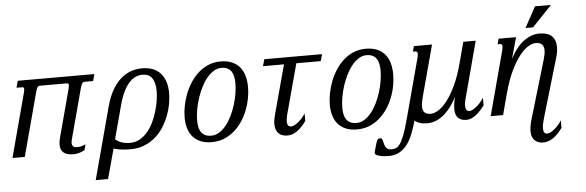

<svg xmlns="http://www.w3.org/2000/svg" viewBox="-80 -904 3973 1302"><g transform="rotate(-5 1907.0 -253.5)"><path d="M418 -35.2Q430.7 -35.2 444.3 -37.8Q458 -40.5 476.6 -49.3L466.3 -10.3Q448.2 -0.5 429 5.1Q409.7 10.7 390.1 10.7Q364.3 10.7 347.2 5.1Q330.1 -0.5 319.8 -10.3Q309.6 -20 305.4 -33.2Q301.3 -46.4 301.3 -61.5Q301.3 -74.7 303.7 -88.4Q306.2 -102.1 310.1 -116.2L395 -433.6Q399.4 -451.2 399.4 -459.5Q399.4 -467.8 394 -470Q388.7 -472.2 379.4 -472.2H210.9Q204.1 -472.2 199.2 -471.7Q194.3 -471.2 190.2 -467.5Q186 -463.9 182.4 -456.1Q178.7 -448.2 174.8 -433.6L59.1 0H-24.9L90.8 -433.6Q95.2 -451.2 95.2 -459.5Q95.2 -469.2 89.8 -470.7Q84.5 -472.2 75.2 -472.2H43.9L56.6 -518.6H578.1L565.4 -472.2H515.1Q508.3 -472.2 503.4 -471.7Q498.5 -471.2 494.4 -467.5Q490.2 -463.9 486.6 -456.1Q482.9 -448.2 479 -433.6L388.2 -94.2Q386.2 -87.9 384.8 -80.3Q383.3 -72.8 383.3 -65.4Q383.3 -53.2 390.4 -44.2Q397.5 -35.2 418 -35.2Z M679.2 -66.4Q695.8 -50.3 721.2 -41.5Q746.6 -32.7 778.8 -32.7Q815.9 -32.7 845.7 -49.8Q875.5 -66.9 898.9 -94.7Q922.4 -122.6 939.2 -158.2Q956.1 -193.8 967 -231Q978 -268.1 983.4 -303.7Q988.8 -339.4 988.8 -366.7Q988.8 -398.9 982.4 -421.6Q976.1 -444.3 964.8 -458.7Q953.6 -473.1 937.7 -479.5Q921.9 -485.8 902.3 -485.8Q877.4 -485.8 854 -475.1Q830.6 -464.4 810.1 -441.4Q789.6 -418.5 771.7 -381.8Q753.9 -345.2 740.2 -293.5ZM608.4 198.7H524.4L656.2 -293.5Q673.3 -356.9 699.2 -401.6Q725.1 -446.3 757.1 -474.6Q789.1 -502.9 825.9 -516.1Q862.8 -529.3 902.3 -529.3Q984.9 -529.3 1028.3 -481.2Q1071.8 -433.1 1071.8 -345.2Q1071.8 -311.5 1064.7 -272.2Q1057.6 -232.9 1042.5 -193.4Q1027.3 -153.8 1003.9 -116.9Q980.5 -80.1 947.8 -51.8Q915 -23.4 872.8 -6.3Q830.6 10.7 777.8 10.7Q746.1 10.7 717.3 7.3Q688.5 3.9 663.6 -3.9Z M1162.1 -172.4Q1162.1 -210 1170.2 -251.2Q1178.2 -292.5 1193.8 -332.3Q1209.5 -372.1 1232.7 -407.7Q1255.9 -443.4 1286.4 -470.5Q1316.9 -497.6 1354.7 -513.4Q1392.6 -529.3 1437.5 -529.3Q1481.9 -529.3 1514.2 -515.6Q1546.4 -502 1567.4 -477.1Q1588.4 -452.1 1598.4 -417Q1608.4 -381.8 1608.4 -338.9Q1608.4 -301.3 1600.6 -260.7Q1592.8 -220.2 1577.1 -181.2Q1561.5 -142.1 1538.1 -107.4Q1514.6 -72.8 1483.9 -46.4Q1453.1 -20 1415 -4.6Q1377 10.7 1331.5 10.7Q1289.6 10.7 1258.5 -1.5Q1227.5 -13.7 1206.5 -36.1Q1185.5 -58.6 1174.6 -90.3Q1163.6 -122.1 1162.1 -161.1ZM1439 -485.4Q1410.6 -485.4 1385.3 -469.2Q1359.9 -453.1 1338.4 -426.5Q1316.9 -399.9 1299.6 -364.7Q1282.2 -329.6 1270 -291.7Q1257.8 -253.9 1251.2 -215.6Q1244.6 -177.2 1244.6 -144Q1244.6 -119.1 1249 -98.6Q1253.4 -78.1 1263.7 -63.7Q1273.9 -49.3 1290.5 -41.3Q1307.1 -33.2 1332 -33.2Q1360.4 -33.2 1386 -49.1Q1411.6 -64.9 1433.1 -91.6Q1454.6 -118.2 1471.7 -153.1Q1488.8 -188 1500.7 -225.8Q1512.7 -263.7 1519 -301.8Q1525.4 -339.8 1525.4 -373.5Q1525.4 -398.4 1521 -419.2Q1516.6 -439.9 1506.6 -454.6Q1496.6 -469.2 1480 -477.3Q1463.4 -485.4 1439 -485.4Z M1721.7 -472.2 1734.9 -518.6H2127.9L2114.7 -472.2H1948.7L1863.8 -157.2Q1861.8 -150.4 1859.4 -141.4Q1856.9 -132.3 1854.7 -122.8Q1852.5 -113.3 1851.1 -103.3Q1849.6 -93.3 1849.6 -84.5Q1849.6 -65.4 1856.7 -56.9Q1863.8 -48.3 1875 -48.3Q1885.3 -48.3 1898.4 -54.7Q1911.6 -61 1925 -71.8Q1938.5 -82.5 1951.7 -97.2Q1964.8 -111.8 1975.1 -128.4V-77.1Q1942.4 -31.7 1910.6 -10.5Q1878.9 10.7 1846.7 10.7Q1805.7 10.7 1784.9 -12Q1764.2 -34.7 1764.2 -76.2Q1764.2 -90.3 1767.1 -106.2Q1770 -122.1 1774.9 -140.1L1864.7 -472.2Z M2150.4 -172.4Q2150.4 -210 2158.4 -251.2Q2166.5 -292.5 2182.1 -332.3Q2197.8 -372.1 2220.9 -407.7Q2244.1 -443.4 2274.7 -470.5Q2305.2 -497.6 2343 -513.4Q2380.9 -529.3 2425.8 -529.3Q2470.2 -529.3 2502.4 -515.6Q2534.7 -502 2555.7 -477.1Q2576.7 -452.1 2586.7 -417Q2596.7 -381.8 2596.7 -338.9Q2596.7 -301.3 2588.9 -260.7Q2581.1 -220.2 2565.4 -181.2Q2549.8 -142.1 2526.4 -107.4Q2502.9 -72.8 2472.2 -46.4Q2441.4 -20 2403.3 -4.6Q2365.2 10.7 2319.8 10.7Q2277.8 10.7 2246.8 -1.5Q2215.8 -13.7 2194.8 -36.1Q2173.8 -58.6 2162.8 -90.3Q2151.9 -122.1 2150.4 -161.1ZM2427.2 -485.4Q2398.9 -485.4 2373.5 -469.2Q2348.1 -453.1 2326.7 -426.5Q2305.2 -399.9 2287.8 -364.7Q2270.5 -329.6 2258.3 -291.7Q2246.1 -253.9 2239.5 -215.6Q2232.9 -177.2 2232.9 -144Q2232.9 -119.1 2237.3 -98.6Q2241.7 -78.1 2252 -63.7Q2262.2 -49.3 2278.8 -41.3Q2295.4 -33.2 2320.3 -33.2Q2348.6 -33.2 2374.3 -49.1Q2399.9 -64.9 2421.4 -91.6Q2442.9 -118.2 2460 -153.1Q2477.1 -188 2489 -225.8Q2501 -263.7 2507.3 -301.8Q2513.7 -339.8 2513.7 -373.5Q2513.7 -398.4 2509.3 -419.2Q2504.9 -439.9 2494.9 -454.6Q2484.9 -469.2 2468.3 -477.3Q2451.7 -485.4 2427.2 -485.4Z M2876.5 -518.6 2781.7 -165.5Q2772 -130.4 2772 -106.4Q2772 -78.6 2785.2 -64.9Q2798.3 -51.3 2827.6 -51.3Q2850.6 -51.3 2879.9 -69.3Q2909.2 -87.4 2939.7 -126.7Q2970.2 -166 2999.5 -228.3Q3028.8 -290.5 3052.2 -378.4L3089.4 -518.6H3173.8L3077.6 -157.2Q3075.7 -150.4 3073.2 -141.4Q3070.8 -132.3 3068.6 -122.8Q3066.4 -113.3 3064.9 -103.3Q3063.5 -93.3 3063.5 -84.5Q3063.5 -68.8 3069.6 -58.1Q3075.7 -47.4 3092.3 -47.4Q3098.6 -47.4 3109.6 -52.5Q3120.6 -57.6 3134 -67.9Q3147.5 -78.1 3161.6 -93.3Q3175.8 -108.4 3189 -128.4V-77.1Q3174.3 -58.1 3159.4 -42Q3144.5 -25.9 3129.2 -14.2Q3113.8 -2.4 3097.9 4.2Q3082 10.7 3065.4 10.7Q3043.5 10.7 3028.6 4.4Q3013.7 -2 3004.9 -12.7Q2996.1 -23.4 2992.4 -38.1Q2988.8 -52.7 2988.8 -68.8Q2988.8 -89.8 2992.2 -111.6Q2995.6 -133.3 3001.5 -152.8Q2978 -107.9 2953.1 -76.9Q2928.2 -45.9 2902.3 -26.4Q2876.5 -6.8 2850.3 2Q2824.2 10.7 2798.3 10.7Q2769 10.7 2748 3.9Q2727.1 -2.9 2713.4 -15.6Q2699.7 32.2 2683.6 73.2Q2667.5 114.3 2645 144.3Q2622.6 174.3 2591.6 191.7Q2560.5 209 2517.1 209Q2502.4 209 2486.1 207.3Q2469.7 205.6 2456.3 202.1Q2442.9 198.7 2434.1 193.6Q2425.3 188.5 2425.3 181.6Q2425.3 179.2 2425.5 175.3Q2425.8 171.4 2426.8 168.9L2441.9 117.7Q2444.3 109.4 2446.5 103Q2448.7 96.7 2451.9 92.5Q2455.1 88.4 2460.2 86.2Q2465.3 84 2473.1 84Q2480 84 2483.2 90.1Q2486.3 96.2 2488.5 105.2Q2490.7 114.3 2493.2 124.8Q2495.6 135.3 2500.7 144.3Q2505.9 153.3 2515.1 159.4Q2524.4 165.5 2540.5 165.5Q2556.2 165.5 2570.3 160.4Q2584.5 155.3 2598.4 136.2Q2612.3 117.2 2627.2 80.1Q2642.1 43 2659.2 -21.5L2769.5 -433.6Q2774.9 -454.1 2774.9 -464.4Q2774.9 -474.6 2770.3 -478.3Q2765.6 -481.9 2756.8 -481.9H2743.2L2752.9 -518.6Z M3346.2 -433.6Q3348.6 -443.8 3350.1 -451.4Q3351.6 -459 3351.6 -464.4Q3351.6 -474.6 3346.9 -478.3Q3342.3 -481.9 3333.5 -481.9H3319.8L3329.6 -518.6H3448.7L3408.2 -375Q3451.7 -456.1 3502.9 -492.7Q3554.2 -529.3 3606 -529.3Q3665 -529.3 3692.1 -502.7Q3719.2 -476.1 3719.2 -428.7Q3719.2 -396 3707.5 -356L3590.3 41Q3586.4 55.2 3581.3 75.4Q3576.2 95.7 3576.2 113.8Q3576.2 133.3 3583 142.1Q3589.8 150.9 3602.5 150.9Q3612.8 150.9 3625.7 144.3Q3638.7 137.7 3652.1 126.7Q3665.5 115.7 3678.5 101.1Q3691.4 86.4 3701.7 69.8V121.1Q3668.9 166.5 3636.7 187.7Q3604.5 209 3569.3 209Q3552.7 209 3538.3 203.9Q3523.9 198.7 3513.4 188.7Q3502.9 178.7 3496.8 163.8Q3490.7 148.9 3490.7 129.4Q3490.7 108.4 3494.1 88.4Q3497.6 68.4 3503.4 48.8L3622.6 -353Q3627.9 -371.1 3630.6 -386Q3633.3 -400.9 3633.3 -413.1Q3633.3 -467.3 3576.7 -467.3Q3553.7 -467.3 3524.4 -449.2Q3495.1 -431.2 3464.6 -391.8Q3434.1 -352.5 3404.8 -290.3Q3375.5 -228 3352.1 -140.1L3314.9 0H3230.5ZM3594.7 -715.8H3703.6L3568.8 -574.7H3517.6Z"/></g></svg>

Font: Arian Grqi
Style: Italic
Weight: 400
Italic angle: -15°
Designer: Ruben Hakobyan (Tarumian)
Foundry: Ruben Hakobyan (Tarumian)
Version: Version 1.002